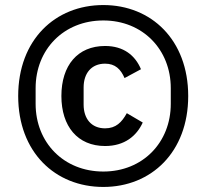

<svg xmlns="http://www.w3.org/2000/svg" viewBox="-20 -728 817 760"><path d="M389 12C579 12 725 -126 725 -348C725 -570 579 -708 389 -708C198 -708 52 -570 52 -348C52 -126 198 12 389 12ZM389 -49C232 -49 121 -164 121 -317V-379C121 -532 232 -647 389 -647C545 -647 656 -532 656 -379V-317C656 -164 545 -49 389 -49ZM396 -150C473 -150 521 -190 545 -243L482 -280C462 -244 439 -220 396 -220C341 -220 311 -259 311 -314V-382C311 -437 341 -476 396 -476C436 -476 458 -454 473 -419L538 -454C515 -509 469 -546 396 -546C287 -546 223 -469 223 -348C223 -228 287 -150 396 -150Z"/></svg>

Font: IBM Plex Arabic Text
Style: Regular
Weight: 450
Designer: Mike Abbink, Paul van der Laan, Pieter van Rosmalen, Wael Morcos, Khajak Apelian
Foundry: Bold Monday
Version: Version 1.0